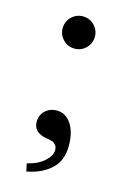

<svg xmlns="http://www.w3.org/2000/svg" viewBox="-89 -450 397 612"><g transform="rotate(15 110.0 -144.0)"><path d="M70.3 -315.4Q54.7 -331.1 54.7 -353Q54.7 -375 70.3 -390.6Q85.9 -406.2 107.9 -406.2Q129.9 -406.2 145.5 -390.6Q161.1 -375 161.1 -353Q161.1 -331.1 145.5 -315.4Q129.9 -299.8 107.9 -299.8Q85.9 -299.8 70.3 -315.4ZM105.5 -94.7Q134.8 -94.7 152.8 -67.6Q170.9 -40.5 170.9 4.4Q170.9 53.7 140.4 81.5Q109.9 109.4 61 118.2L55.7 92.8Q92.3 84 112.3 65.4Q132.3 46.9 132.3 29.3Q132.3 18.1 126.7 11.7Q121.1 5.4 114.3 3.2Q107.4 1 96.2 -0.5Q51.8 -7.8 51.8 -43.9Q51.8 -65.4 66.9 -80.1Q82 -94.7 105.5 -94.7Z"/></g></svg>

Font: Libertinage
Style: f
Weight: 400
Designer: OSP
Foundry: OSP
Version: Version 1.0; 2008; OFL relea